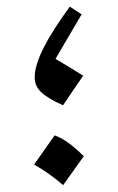

<svg xmlns="http://www.w3.org/2000/svg" viewBox="-20 -540 350 570"><path d="M187.3 -520.2Q162.9 -487.1 143.6 -457Q124.2 -426.9 110.6 -400.3Q97 -373.8 90 -351.1Q83 -328.4 83 -310.8Q83 -297.3 87.8 -286.4Q92.5 -275.5 102.6 -266Q112.6 -256.5 128.5 -247.1Q144.4 -237.6 167.1 -227.5L226.8 -315.3Q206.4 -328.3 188.7 -338.9Q171 -349.4 144.8 -365.2L222.3 -497.4ZM142.2 -138.2 81.3 -51.5Q105.5 -37.9 127.3 -22.1Q149.2 -6.3 167.4 9.7L228.8 -76.3Q210.7 -94.6 188.7 -111.8Q166.7 -128.9 142.2 -138.2Z"/></svg>

Font: Pinar FD VF
Style: Regular
Weight: 300
Designer: Amin Abedi
Version: Version 2.000